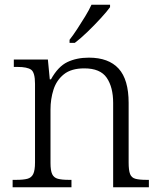

<svg xmlns="http://www.w3.org/2000/svg" viewBox="-20 -786 672 806"><path d="M33 0V-31H48Q78 -31 95 -35.5Q112 -40 119.5 -55.5Q127 -71 127 -104V-434Q127 -482 110.5 -493.5Q94 -505 54 -505H38V-536H181L189 -453H194Q224 -507 263 -525.5Q302 -544 353 -544Q436 -544 478 -498Q520 -452 520 -354V-104Q520 -71 526 -55.5Q532 -40 548.5 -35.5Q565 -31 595 -31H605V0H455V-354Q455 -420 428 -459.5Q401 -499 334 -499Q279 -499 248 -474Q217 -449 204.5 -409.5Q192 -370 192 -326V-102Q192 -70 199 -55Q206 -40 223 -35.5Q240 -31 269 -31H280V0ZM272 -619Q287 -638 304 -664Q321 -690 337.5 -717Q354 -744 364 -766H442V-756Q430 -739 403.5 -710Q377 -681 347.5 -652.5Q318 -624 294 -606H272Z"/></svg>

Font: Noto Serif Hentaigana Light
Style: Regular
Weight: 300
Designer: Kazuhiro Yamada
Foundry: nipponia
Version: Version 1.000; ttfautohint (v1.8.4.7-5d5b)